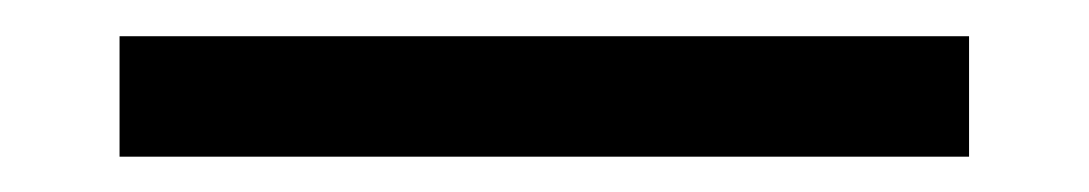

<svg xmlns="http://www.w3.org/2000/svg" viewBox="-20 -20 601 106"><path d="M46 66.5V0H515V66.5Z"/></svg>

Font: Encode Sans Condensed Thin
Style: Regular
Weight: 400
Version: Version 3.002